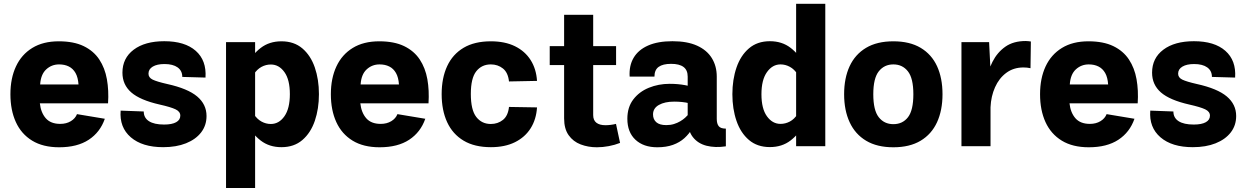

<svg xmlns="http://www.w3.org/2000/svg" viewBox="-20 -754 6430 990"><path d="M185.5 -221.2H537.1Q541.5 -287.6 531.2 -345.5Q521 -403.3 491.9 -447.3Q462.9 -491.2 411.6 -516.1Q360.4 -541 283.2 -541Q202.1 -541 146.5 -506.8Q90.8 -472.7 62.3 -411.4Q33.7 -350.1 33.7 -268.1Q33.7 -186 61.8 -124.5Q89.8 -63 145.8 -28.8Q201.7 5.4 285.2 5.4Q378.4 5.4 437.5 -33.4Q496.6 -72.3 520.5 -141.6L377 -165.5Q368.2 -143.1 345.2 -129.2Q322.3 -115.2 290.5 -115.2Q241.7 -115.2 216.3 -144Q190.9 -172.9 185.5 -221.2ZM187 -318.4Q190.4 -370.6 218.3 -396.2Q246.1 -421.9 284.7 -421.9Q313.5 -421.9 335 -411.1Q356.4 -400.4 369.4 -377.7Q382.3 -355 384.8 -318.4Z M827.1 -541.5Q727.5 -541.5 669.4 -497.8Q611.3 -454.1 611.3 -379.4Q611.3 -317.4 656.7 -277.6Q702.1 -237.8 803.7 -214.8Q860.4 -202.1 885 -190.4Q909.7 -178.7 909.7 -157.7Q909.7 -135.7 888.2 -123.8Q866.7 -111.8 826.2 -111.8Q774.9 -111.8 748 -129.2Q721.2 -146.5 721.2 -179.2L602.1 -183.6Q595.2 -97.2 654.5 -46.1Q713.9 4.9 821.3 4.9Q888.7 4.9 939 -15.1Q989.3 -35.2 1017.1 -71.3Q1044.9 -107.4 1044.9 -155.8Q1044.9 -215.8 996.6 -256.6Q948.2 -297.4 842.3 -320.8Q788.6 -333 767.1 -343.5Q745.6 -354 745.6 -374Q745.6 -397.5 767.8 -410.6Q790 -423.8 828.1 -423.8Q871.6 -423.8 895.8 -406.5Q919.9 -389.2 919.9 -357.4L1039.6 -354Q1045.4 -442.4 989.3 -491.9Q933.1 -541.5 827.1 -541.5Z M1145.5 -536.6V215.3H1295.4V-536.6ZM1624.5 -268.6Q1624.5 -344.2 1603.3 -406Q1582 -467.8 1539.1 -504.4Q1496.1 -541 1431.2 -541Q1368.7 -541 1324.2 -506.8Q1279.8 -472.7 1247.6 -413.1L1288.6 -371.1Q1305.7 -397 1328.4 -409.2Q1351.1 -421.4 1376.5 -421.4Q1418.5 -421.4 1446.5 -382.3Q1474.6 -343.3 1474.6 -268.6Q1474.6 -194.3 1446.5 -154.5Q1418.5 -114.7 1376.5 -114.7Q1351.1 -114.7 1328.4 -127.2Q1305.7 -139.6 1288.6 -165.5L1247.6 -123Q1279.8 -63.5 1324.2 -29.3Q1368.7 4.9 1431.2 4.9Q1496.1 4.9 1539.1 -32Q1582 -68.8 1603.3 -130.9Q1624.5 -192.9 1624.5 -268.6Z M1837.9 -221.2H2189.5Q2193.8 -287.6 2183.6 -345.5Q2173.3 -403.3 2144.3 -447.3Q2115.2 -491.2 2064 -516.1Q2012.7 -541 1935.5 -541Q1854.5 -541 1798.8 -506.8Q1743.2 -472.7 1714.6 -411.4Q1686 -350.1 1686 -268.1Q1686 -186 1714.1 -124.5Q1742.2 -63 1798.1 -28.8Q1854 5.4 1937.5 5.4Q2030.8 5.4 2089.8 -33.4Q2148.9 -72.3 2172.9 -141.6L2029.3 -165.5Q2020.5 -143.1 1997.6 -129.2Q1974.6 -115.2 1942.9 -115.2Q1894 -115.2 1868.7 -144Q1843.3 -172.9 1837.9 -221.2ZM1839.4 -318.4Q1842.8 -370.6 1870.6 -396.2Q1898.4 -421.9 1937 -421.9Q1965.8 -421.9 1987.3 -411.1Q2008.8 -400.4 2021.7 -377.7Q2034.7 -355 2037.1 -318.4Z M2511.2 -541Q2426.8 -541 2370.4 -507.6Q2314 -474.1 2285.6 -412.8Q2257.3 -351.6 2257.3 -268.6Q2257.3 -185.5 2285.6 -124Q2314 -62.5 2370.4 -28.8Q2426.8 4.9 2511.2 4.9Q2583.5 4.9 2635.3 -20.8Q2687 -46.4 2716.1 -92.5Q2745.1 -138.7 2749 -200.2L2604.5 -202.6Q2599.6 -156.7 2573.2 -135.7Q2546.9 -114.7 2510.7 -114.7Q2463.9 -114.7 2435.8 -150.9Q2407.7 -187 2407.7 -269.5Q2407.7 -351.1 2435.8 -386.5Q2463.9 -421.9 2510.7 -421.9Q2546.9 -421.9 2573.2 -400.9Q2599.6 -379.9 2604.5 -334L2749 -336.9Q2745.1 -398.4 2716.1 -444.3Q2687 -490.2 2635.3 -515.6Q2583.5 -541 2511.2 -541Z M3156.2 -115.2Q3142.6 -111.8 3128.4 -110.1Q3114.3 -108.4 3101.6 -108.4Q3071.8 -108.4 3055.2 -121.1Q3038.6 -133.8 3038.6 -160.6V-677.7H2888.7V-143.6Q2888.7 -89.8 2912.1 -56.9Q2935.5 -23.9 2974.1 -9.3Q3012.7 5.4 3057.6 5.4Q3087.9 5.4 3118.9 -0.5Q3149.9 -6.3 3177.2 -17.1ZM2814.5 -418.5H3156.7V-516.1H2814.5Z M3447.3 -541.5Q3372.1 -541.5 3321.8 -519.3Q3271.5 -497.1 3247.3 -456.3Q3223.1 -415.5 3226.6 -358.9H3354.5Q3354.5 -393.6 3376.2 -409.2Q3397.9 -424.8 3440.4 -424.8Q3482.9 -424.8 3504.4 -408.7Q3525.9 -392.6 3525.9 -358.9V-142.1Q3525.9 -81.5 3552.2 -47.6Q3578.6 -13.7 3623.3 -2.4Q3668 8.8 3722.7 0.5V-90.8Q3695.8 -90.8 3685.8 -103.5Q3675.8 -116.2 3675.8 -141.1V-358.9Q3675.8 -413.1 3650.4 -454.3Q3625 -495.6 3574.2 -518.6Q3523.4 -541.5 3447.3 -541.5ZM3577.1 -154.8 3530.3 -164.6Q3523.4 -156.7 3512.7 -147Q3502 -137.2 3487.5 -128.7Q3473.1 -120.1 3455.1 -114.5Q3437 -108.9 3415.5 -108.9Q3380.9 -108.9 3364 -123.8Q3347.2 -138.7 3347.2 -164.1Q3347.2 -195.8 3377.4 -212.9Q3407.7 -230 3456.1 -230Q3477.1 -230 3496.8 -228Q3516.6 -226.1 3535.2 -221.2L3583 -298.3Q3548.8 -308.1 3512.5 -314.9Q3476.1 -321.8 3432.6 -321.8Q3375.5 -321.8 3325.7 -301.5Q3275.9 -281.2 3245.4 -241.2Q3214.8 -201.2 3214.8 -141.6Q3214.8 -72.3 3256.6 -33.4Q3298.3 5.4 3369.1 5.4Q3415.5 5.4 3450 -7.1Q3484.4 -19.5 3509 -41.7Q3533.7 -64 3550.3 -93Q3566.9 -122.1 3577.1 -154.8Z M4235.4 0V-734.4H4085V0ZM3756.3 -268.1Q3756.3 -192.4 3777.6 -130.6Q3798.8 -68.8 3841.8 -32.2Q3884.8 4.4 3949.7 4.4Q4012.2 4.4 4056.6 -29.8Q4101.1 -64 4133.3 -123.5L4092.3 -165.5Q4075.7 -139.6 4052.7 -127.4Q4029.8 -115.2 4004.4 -115.2Q3962.9 -115.2 3934.6 -154.3Q3906.2 -193.4 3906.2 -268.1Q3906.2 -342.3 3934.6 -382.1Q3962.9 -421.9 4004.4 -421.9Q4029.8 -421.9 4052.7 -409.4Q4075.7 -397 4092.3 -371.1L4133.3 -413.6Q4101.1 -473.1 4056.6 -507.3Q4012.2 -541.5 3949.7 -541.5Q3884.8 -541.5 3841.8 -504.6Q3798.8 -467.8 3777.6 -405.8Q3756.3 -343.8 3756.3 -268.1Z M4586.4 -421.9Q4633.3 -421.9 4661.4 -386.2Q4689.5 -350.6 4689.5 -268.1Q4689.5 -185.5 4661.9 -149.7Q4634.3 -113.8 4586.4 -113.8Q4539.1 -113.8 4511 -149.7Q4482.9 -185.5 4482.9 -268.1Q4482.9 -350.6 4511.2 -386.2Q4539.6 -421.9 4586.4 -421.9ZM4586.4 -541Q4502 -541 4445.6 -507.3Q4389.2 -473.6 4360.8 -412.4Q4332.5 -351.1 4332.5 -268.1Q4332.5 -185.1 4361.1 -123.5Q4389.6 -62 4446 -28.3Q4502.4 5.4 4586.4 5.4Q4670.4 5.4 4726.8 -28.3Q4783.2 -62 4811.5 -123.5Q4839.8 -185.1 4839.8 -268.1Q4839.8 -351.1 4811.8 -412.4Q4783.7 -473.6 4727.3 -507.3Q4670.9 -541 4586.4 -541Z M4937.5 -536.6V0H5087.4V-390.1L5080.1 -536.6ZM5293.5 -402.3 5295.4 -540Q5289.1 -541 5282.2 -541.7Q5275.4 -542.5 5268.6 -542.5Q5205.6 -542.5 5163.8 -513.2Q5122.1 -483.9 5097.4 -435.1Q5072.8 -386.2 5061.5 -326.9Q5050.3 -267.6 5048.3 -207.5L5087.4 -201.2Q5089.8 -257.3 5110.6 -304Q5131.3 -350.6 5168.7 -378.4Q5206.1 -406.2 5257.3 -406.2Q5276.9 -406.2 5293.5 -402.3Z M5494.6 -221.2H5846.2Q5850.6 -287.6 5840.3 -345.5Q5830.1 -403.3 5801 -447.3Q5772 -491.2 5720.7 -516.1Q5669.4 -541 5592.3 -541Q5511.2 -541 5455.6 -506.8Q5399.9 -472.7 5371.3 -411.4Q5342.8 -350.1 5342.8 -268.1Q5342.8 -186 5370.8 -124.5Q5398.9 -63 5454.8 -28.8Q5510.7 5.4 5594.2 5.4Q5687.5 5.4 5746.6 -33.4Q5805.7 -72.3 5829.6 -141.6L5686 -165.5Q5677.2 -143.1 5654.3 -129.2Q5631.3 -115.2 5599.6 -115.2Q5550.8 -115.2 5525.4 -144Q5500 -172.9 5494.6 -221.2ZM5496.1 -318.4Q5499.5 -370.6 5527.3 -396.2Q5555.2 -421.9 5593.8 -421.9Q5622.6 -421.9 5644 -411.1Q5665.5 -400.4 5678.5 -377.7Q5691.4 -355 5693.8 -318.4Z M6136.2 -541.5Q6036.6 -541.5 5978.5 -497.8Q5920.4 -454.1 5920.4 -379.4Q5920.4 -317.4 5965.8 -277.6Q6011.2 -237.8 6112.8 -214.8Q6169.4 -202.1 6194.1 -190.4Q6218.8 -178.7 6218.8 -157.7Q6218.8 -135.7 6197.3 -123.8Q6175.8 -111.8 6135.3 -111.8Q6084 -111.8 6057.1 -129.2Q6030.3 -146.5 6030.3 -179.2L5911.1 -183.6Q5904.3 -97.2 5963.6 -46.1Q6022.9 4.9 6130.4 4.9Q6197.8 4.9 6248 -15.1Q6298.3 -35.2 6326.2 -71.3Q6354 -107.4 6354 -155.8Q6354 -215.8 6305.7 -256.6Q6257.3 -297.4 6151.4 -320.8Q6097.7 -333 6076.2 -343.5Q6054.7 -354 6054.7 -374Q6054.7 -397.5 6076.9 -410.6Q6099.1 -423.8 6137.2 -423.8Q6180.7 -423.8 6204.8 -406.5Q6229 -389.2 6229 -357.4L6348.6 -354Q6354.5 -442.4 6298.3 -491.9Q6242.2 -541.5 6136.2 -541.5Z"/></svg>

Font: Estedad-FD-VF Thin
Style: Regular
Weight: 100
Designer: Amin Abedi
Version: Version 5.0